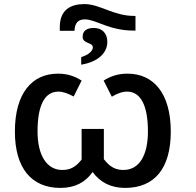

<svg xmlns="http://www.w3.org/2000/svg" viewBox="-20 -911 960 941"><path d="M394 -891C326 -891 273 -863 273 -778V-760H345C347 -799 363 -816 396 -816C451 -816 513 -761 636 -761H644V-833H637C536 -833 470 -891 394 -891ZM440 -774C404 -774 385 -759 385 -731C385 -695 435 -705 435 -679C435 -662 416 -643 378 -631V-594C457 -607 506 -649 506 -706C506 -747 481 -774 440 -774ZM276 10C347 10 398 -17 434 -68C470 -18 523 10 593 10C737 10 817 -85 817 -266C817 -453 733 -550 605 -550C556 -550 519 -536 488 -516L528 -437C555 -453 579 -462 603 -462C669 -462 705 -395 705 -267C705 -147 661 -78 585 -78C547 -78 519 -92 489 -131V-279H380V-129C350 -91 323 -78 285 -78C211 -78 164 -147 164 -267C164 -395 199 -462 266 -462C289 -462 313 -453 341 -438L380 -516C349 -536 313 -550 264 -550C136 -550 53 -453 53 -266C53 -85 136 10 276 10Z"/></svg>

Font: Noto Sans Thai Medium
Style: Regular
Weight: 500
Designer: Monotype Design Team
Foundry: Monotype Imaging Inc.
Version: Version 1.901